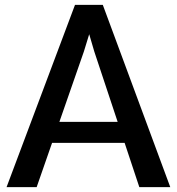

<svg xmlns="http://www.w3.org/2000/svg" viewBox="-20 -771 728 791"><path d="M131 0H7L289 -751H403.5L681.5 0H554L368.5 -558.5L347.5 -630L325.5 -558.5ZM147 -182.5 167 -269H508L529 -182.5Z"/></svg>

Font: Tracken
Style: Regular
Weight: 400
Designer: Eben Sorkin
Foundry: Eben Sorkin
Version: Version 2.001